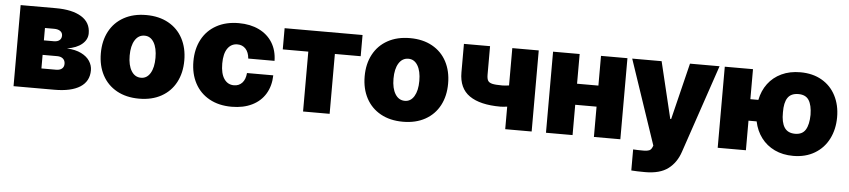

<svg xmlns="http://www.w3.org/2000/svg" viewBox="-43 -795 5531 1251"><g transform="rotate(5 2722.0 -169.0)"><path d="M49.8 -530.3H280.3Q387.7 -530.3 447.8 -493.4Q507.8 -456.5 507.8 -385.7Q507.8 -344.7 473.1 -315.2Q438.5 -285.6 375 -275.4Q431.2 -272.5 468.8 -253.9Q506.3 -235.4 524.7 -207Q543 -178.7 543 -146.5Q543 -74.7 484.9 -37.4Q426.8 0 316.4 0H49.8ZM368.2 -173.8Q368.2 -195.3 354.2 -207.5Q340.3 -219.7 316.4 -219.7H220.7V-130.9H316.4Q340.8 -130.9 354.5 -142.1Q368.2 -153.3 368.2 -173.8ZM335.9 -355.5Q335.9 -374.5 321 -385Q306.2 -395.5 280.3 -395.5H220.7V-314.5H286.1Q309.6 -314.5 322.8 -325.4Q335.9 -336.4 335.9 -355.5Z M597.7 -263.7Q597.7 -345.2 630.6 -407Q663.6 -468.8 725.3 -502.9Q787.1 -537.1 871.1 -537.1Q955.1 -537.1 1016.6 -502.9Q1078.1 -468.8 1110.8 -407Q1143.6 -345.2 1143.6 -263.7Q1143.6 -182.1 1110.8 -120.4Q1078.1 -58.6 1016.6 -24.4Q955.1 9.8 871.1 9.8Q787.1 9.8 725.3 -24.4Q663.6 -58.6 630.6 -120.4Q597.7 -182.1 597.7 -263.7ZM955.1 -264.6Q955.1 -328.6 932.9 -365.5Q910.6 -402.3 872.1 -402.3Q832 -402.3 809.1 -365.5Q786.1 -328.6 786.1 -264.6Q786.1 -201.2 809.1 -164.1Q832 -127 872.1 -127Q910.6 -127 932.9 -164.1Q955.1 -201.2 955.1 -264.6Z M1203.1 -263.7Q1203.1 -345.2 1236.1 -407Q1269 -468.8 1330.8 -502.9Q1392.6 -537.1 1476.6 -537.1Q1552.2 -537.1 1609.1 -509.5Q1666 -481.9 1697.3 -431.2Q1728.5 -380.4 1729.5 -312.5H1557.6Q1554.2 -353.5 1533.2 -376Q1512.2 -398.4 1479.5 -398.4Q1439 -398.4 1415.3 -364.5Q1391.6 -330.6 1391.6 -265.6Q1391.6 -199.7 1415.3 -165.3Q1439 -130.9 1479.5 -130.9Q1512.2 -130.9 1533.2 -153.3Q1554.2 -175.8 1557.6 -217.8H1729.5Q1728 -148.9 1697.3 -97.4Q1666.5 -45.9 1609.9 -18.1Q1553.2 9.8 1476.6 9.8Q1392.6 9.8 1330.8 -24.4Q1269 -58.6 1236.1 -120.4Q1203.1 -182.1 1203.1 -263.7Z M1776.4 -530.3H2286.1V-391.6H2117.2V0H1943.4V-391.6H1776.4Z M2323.2 -263.7Q2323.2 -345.2 2356.2 -407Q2389.2 -468.8 2450.9 -502.9Q2512.7 -537.1 2596.7 -537.1Q2680.7 -537.1 2742.2 -502.9Q2803.7 -468.8 2836.4 -407Q2869.1 -345.2 2869.1 -263.7Q2869.1 -182.1 2836.4 -120.4Q2803.7 -58.6 2742.2 -24.4Q2680.7 9.8 2596.7 9.8Q2512.7 9.8 2450.9 -24.4Q2389.2 -58.6 2356.2 -120.4Q2323.2 -182.1 2323.2 -263.7ZM2680.7 -264.6Q2680.7 -328.6 2658.4 -365.5Q2636.2 -402.3 2597.7 -402.3Q2557.6 -402.3 2534.7 -365.5Q2511.7 -328.6 2511.7 -264.6Q2511.7 -201.2 2534.7 -164.1Q2557.6 -127 2597.7 -127Q2636.2 -127 2658.4 -164.1Q2680.7 -201.2 2680.7 -264.6Z M3438.5 0H3265.6V-147.5Q3238.3 -143.6 3220.7 -143.6Q3088.4 -143.6 3018.8 -191.7Q2949.2 -239.7 2949.2 -343.8V-530.3H3120.1V-343.8Q3120.1 -317.4 3127.7 -304.7Q3135.3 -292 3156 -287.1Q3176.8 -282.2 3220.7 -282.2Q3239.7 -282.2 3265.6 -286.1V-530.3H3438.5Z M3706.1 -335.9H3845.7V-530.3H4018.6V0H3845.7V-198.2H3706.1V0H3532.2V-530.3H3706.1Z M4107.4 196.3V58.6Q4132.8 60.5 4176.8 60.5Q4199.2 60.5 4212.2 55.2Q4225.1 49.8 4232.4 32.2L4236.3 22.5L4049.8 -530.3H4242.2L4331.1 -160.2H4336.9L4427.7 -530.3H4621.1L4425.8 45.9Q4401.9 118.2 4348.1 158.7Q4294.4 199.2 4198.2 199.2Q4144 199.2 4107.4 196.3Z M4839.8 -334H4892.1Q4904.3 -395 4938.5 -440.7Q4972.7 -486.3 5026.4 -511.7Q5080.1 -537.1 5149.4 -537.1Q5230.5 -537.1 5290 -502.7Q5349.6 -468.3 5381.3 -406.7Q5413.1 -345.2 5413.1 -266.6Q5413.1 -187 5381.3 -124.3Q5349.6 -61.5 5289.8 -25.9Q5230 9.8 5149.4 9.8Q5081.1 9.8 5027.8 -15.6Q4974.6 -41 4940.2 -86.7Q4905.8 -132.3 4893.1 -193.4H4839.8V0H4655.3V-530.3H4839.8ZM5239.3 -266.6Q5238.3 -330.1 5217.5 -362.3Q5196.8 -394.5 5149.4 -394.5Q5100.6 -394.5 5079.1 -362.5Q5057.6 -330.6 5058.6 -266.6Q5057.6 -202.1 5079.3 -168.5Q5101.1 -134.8 5149.4 -134.8Q5196.8 -134.8 5217.5 -168.5Q5238.3 -202.1 5239.3 -266.6Z"/></g></svg>

Font: Pretendard GOV Black
Style: Regular
Weight: 900
Designer: Base glyphs from Inter by Rasmus Andersson; Hangeul glyphs from Noto Sans CJK(Source Han Sans) by Jang Soo-young and Kan
Foundry: Kil Hyung-jin
Version: Version 1.309